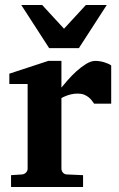

<svg xmlns="http://www.w3.org/2000/svg" viewBox="-20 -742 472 763"><path d="M354 -330.1Q350.6 -335 345.5 -341.8Q340.3 -348.6 332.8 -355Q325.2 -361.3 314.5 -365.7Q303.7 -370.1 289.1 -370.1Q274.9 -370.1 262.7 -367.2Q250.5 -364.3 242.2 -360.8Q231.9 -356.9 224.1 -352.1V-71.8Q224.1 -63 230.2 -55.9Q236.3 -48.8 246.1 -48.8L310.1 -45.9V1H23.9V-45.9L67.9 -48.8Q77.1 -49.8 83.5 -56.4Q89.8 -63 89.8 -71.8V-408.2H17.1V-449.2L171.9 -500H224.1V-394Q233.4 -405.8 249.3 -423.8Q265.1 -441.9 283.7 -458.7Q302.2 -475.6 322 -487.8Q341.8 -500 358.9 -500Q367.7 -500 377 -498.5Q386.2 -497.1 394.8 -494.4Q403.3 -491.7 410.4 -488.5Q417.5 -485.4 421.9 -481.9V-330.1ZM293.5 -550.8H175.3L64.5 -722.2H147.5L234.4 -627.9L321.3 -722.2H404.3Z"/></svg>

Font: Charis SIL Am
Style: Bold
Weight: 700
Foundry: SIL International
Version: Version 5.000